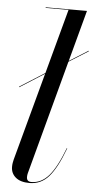

<svg xmlns="http://www.w3.org/2000/svg" viewBox="-54 -784 418 827"><g transform="rotate(5 155.0 -370.0)"><path d="M255 -153Q223 -67 189.2 -28.5Q155.5 10 105.5 10Q66.5 10 45.8 -7.5Q25 -25 25 -53Q25 -63 26.5 -70.8Q28 -78.5 29.5 -85L132 -464.5L25.5 -397V-400L133 -468L208.5 -747.5H109.5V-750H288L228.5 -528.5L310.5 -580V-577L227.5 -525L95 -31Q93 -23.5 93 -15Q93 5 113.5 5Q156 5 188.5 -32Q221 -69 253 -153.5Z"/></g></svg>

Font: Bodoni* 72pt
Style: Italic
Weight: 400
Italic angle: -13°
Version: Version 2.3